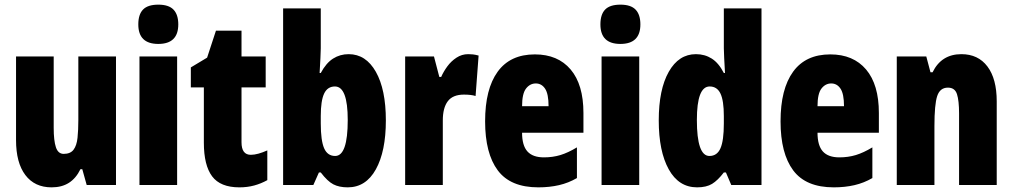

<svg xmlns="http://www.w3.org/2000/svg" viewBox="-20 -796 4357 826"><path d="M479 -553V0H353L334 -68H326Q307 -29 276.5 -9.5Q246 10 202 10Q129 10 89 -43Q49 -96 49 -193V-553H211V-246Q211 -191 220.5 -162.5Q230 -134 254 -134Q283 -134 296.5 -152Q310 -170 313.5 -203Q317 -236 317 -280V-553Z M661 -776Q706 -776 726.5 -754.5Q747 -733 747 -691Q747 -607 661 -607Q575 -607 575 -691Q575 -734 595.5 -755Q616 -776 661 -776ZM742 -553V0H580V-553Z M1059 -130Q1074 -130 1092 -135Q1110 -140 1130 -149V-21Q1103 -6 1073.5 2Q1044 10 1010 10Q928 10 892.5 -37.5Q857 -85 857 -182V-420H801V-506L871 -548L909 -664H1019V-553H1123V-420H1019V-184Q1019 -130 1059 -130Z M1360 -588Q1360 -572 1358.5 -546Q1357 -520 1355 -482H1360Q1383 -525 1413 -544Q1443 -563 1480 -563Q1554 -563 1597 -487Q1640 -411 1640 -278Q1640 -145 1597 -67.5Q1554 10 1476 10Q1439 10 1414 -3Q1389 -16 1360 -54H1352L1328 0H1198V-760H1360ZM1421 -424Q1389 -424 1374.5 -393.5Q1360 -363 1360 -297V-265Q1360 -191 1374.5 -158Q1389 -125 1422 -125Q1476 -125 1476 -280Q1476 -424 1421 -424Z M1994 -563Q2004 -563 2014 -562Q2024 -561 2039 -557L2026 -383Q2007 -389 1976 -389Q1928 -389 1906.5 -360.5Q1885 -332 1885 -278V0H1723V-553H1847L1870 -465H1878Q1888 -488 1904.5 -510.5Q1921 -533 1944 -548Q1967 -563 1994 -563Z M2281 -562Q2380 -562 2435 -497Q2490 -432 2490 -310V-225H2226Q2226 -170 2249 -144.5Q2272 -119 2320 -119Q2358 -119 2391 -129Q2424 -139 2462 -162V-30Q2426 -9 2385 0.5Q2344 10 2296 10Q2176 10 2121.5 -63Q2067 -136 2067 -274Q2067 -413 2121 -487.5Q2175 -562 2281 -562ZM2285 -437Q2260 -437 2243 -415Q2226 -393 2226 -339H2340Q2340 -392 2325 -414.5Q2310 -437 2285 -437Z M2649 -776Q2694 -776 2714.5 -754.5Q2735 -733 2735 -691Q2735 -607 2649 -607Q2563 -607 2563 -691Q2563 -734 2583.5 -755Q2604 -776 2649 -776ZM2730 -553V0H2568V-553Z M2979 10Q2900 10 2857 -67.5Q2814 -145 2814 -278Q2814 -411 2857 -487Q2900 -563 2974 -563Q3012 -563 3042 -544Q3072 -525 3094 -482H3099Q3097 -520 3095.5 -546Q3094 -572 3094 -588V-760H3256V0H3126L3103 -54H3094Q3068 -20 3043.5 -5Q3019 10 2979 10ZM3032 -125Q3065 -125 3079.5 -158Q3094 -191 3094 -265V-297Q3094 -363 3079.5 -393.5Q3065 -424 3033 -424Q2978 -424 2978 -280Q2978 -125 3032 -125Z M3552 -562Q3651 -562 3706 -497Q3761 -432 3761 -310V-225H3497Q3497 -170 3520 -144.5Q3543 -119 3591 -119Q3629 -119 3662 -129Q3695 -139 3733 -162V-30Q3697 -9 3656 0.5Q3615 10 3567 10Q3447 10 3392.5 -63Q3338 -136 3338 -274Q3338 -413 3392 -487.5Q3446 -562 3552 -562ZM3556 -437Q3531 -437 3514 -415Q3497 -393 3497 -339H3611Q3611 -392 3596 -414.5Q3581 -437 3556 -437Z M4116 -563Q4188 -563 4228 -510Q4268 -457 4268 -360V0H4106V-308Q4106 -363 4097 -391Q4088 -419 4058 -419Q4024 -419 4012 -383Q4000 -347 4000 -253V0H3838V-553H3965L3983 -485H3992Q4030 -563 4116 -563Z"/></svg>

Font: Noto Sans Tamil ExtraCondensed Black
Style: Regular
Weight: 900
Width: 2
Designer: Jelle Bosma - Monotype Design Team
Foundry: Monotype Imaging Inc.
Version: Version 2.004; ttfautohint (v1.8.4.7-5d5b)